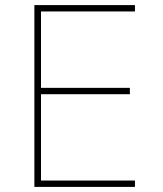

<svg xmlns="http://www.w3.org/2000/svg" viewBox="-20 -734 640 754"><path d="M115 0V-714H510V-689H141V-389H490V-364H141V-25H510V0Z"/></svg>

Font: Noto Sans Mono Thin
Style: Regular
Weight: 100
Designer: Monotype Design Team
Foundry: Monotype Imaging Inc.
Version: Version 2.014